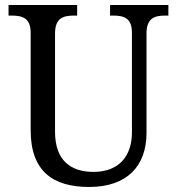

<svg xmlns="http://www.w3.org/2000/svg" viewBox="-20 -734 704 764"><path d="M335 10C484 10 563 -72 563 -205V-600C563 -663 596 -672 638 -672H650V-714H418V-672H430C472 -672 505 -663 505 -604V-207C505 -116 456 -50 352 -50C263 -50 199 -94 199 -210V-600C199 -663 232 -672 275 -672H287V-714H14V-672H26C68 -672 102 -663 102 -604V-216C102 -53 190 10 335 10Z"/></svg>

Font: Noto Serif Ethiopic SemiCondensed
Style: Regular
Weight: 400
Width: 4
Designer: Monotype Design Team
Foundry: Monotype Imaging Inc.
Version: Version 2.102